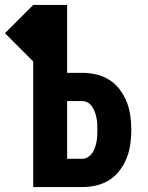

<svg xmlns="http://www.w3.org/2000/svg" viewBox="-78 -755 598 775"><path d="M56 0V-507L-58 -621L56 -735H193V-461H254Q282 -461 310.5 -454.5Q339 -448 363.5 -432.5Q388 -417 405.5 -393.5Q423 -370 433.5 -343.5Q444 -317 448 -288Q452 -259 452 -231Q452 -202 448 -173Q444 -144 433.5 -117.5Q423 -91 405.5 -67.5Q388 -44 363.5 -28.5Q339 -13 310.5 -6.5Q282 0 254 0ZM193 -114H254Q266 -114 276.5 -120.5Q287 -127 294 -137Q301 -147 305 -158.5Q309 -170 311.5 -182Q314 -194 314.5 -206Q315 -218 315 -231Q315 -243 314.5 -255Q314 -267 311.5 -279Q309 -291 305 -302.5Q301 -314 294 -324.5Q287 -335 276.5 -341Q266 -347 254 -347H193Z"/></svg>

Font: Iosevka Curly Heavy
Style: Regular
Weight: 900
Monospace: yes
Designer: Belleve Invis
Foundry: Belleve Invis
Version: Version 22.1.2; ttfautohint (v1.8.4)